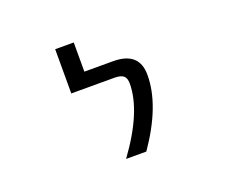

<svg xmlns="http://www.w3.org/2000/svg" viewBox="-114 -867 1228 1044"><g transform="rotate(-20 500.0 -345.0)"><path d="M565.4 -522.5Q716.8 -522.5 715.8 -387.7Q715.8 -212.9 567.4 1H450.2Q609.4 -216.8 609.4 -377.9Q609.4 -409.2 593.8 -422.4Q578.1 -435.5 541 -435.5H292V-691.4H399.4V-522.5Z"/></g></svg>

Font: Gen Shin Gothic Monospace Medium
Style: Regular
Weight: 500
Designer: [Source Han Sans]
Ryoko NISHIZUKA  (kana & ideographs); Paul D. Hunt (Latin, Greek & Cyrillic); Wenlong ZHANG  (bopomofo
Version: Version 1.002.20150607